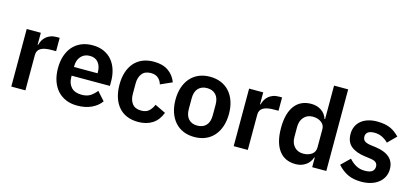

<svg xmlns="http://www.w3.org/2000/svg" viewBox="-62 -1205 3628 1682"><g transform="rotate(15 1752.0 -364.0)"><path d="M74 0V-522H202V-414H207Q212 -435 222.5 -454.5Q233 -474 250 -489Q267 -504 290.5 -513Q314 -522 345 -522H373V-401H333Q268 -401 235 -382Q202 -363 202 -320V0Z M673 12Q615 12 569.5 -7.5Q524 -27 492.5 -62.5Q461 -98 444 -148.5Q427 -199 427 -262Q427 -324 443.5 -374Q460 -424 491 -459.5Q522 -495 567 -514.5Q612 -534 669 -534Q730 -534 775 -513Q820 -492 849 -456Q878 -420 892.5 -372.5Q907 -325 907 -271V-229H560V-216Q560 -159 592 -124.5Q624 -90 687 -90Q735 -90 765.5 -110Q796 -130 820 -161L889 -84Q857 -39 801.5 -13.5Q746 12 673 12ZM671 -438Q620 -438 590 -404Q560 -370 560 -316V-308H774V-317Q774 -371 747.5 -404.5Q721 -438 671 -438Z M1226 12Q1168 12 1123 -7Q1078 -26 1047.5 -62Q1017 -98 1001 -148.5Q985 -199 985 -262Q985 -325 1001 -375Q1017 -425 1047.5 -460.5Q1078 -496 1123 -515Q1168 -534 1226 -534Q1305 -534 1356.5 -499Q1408 -464 1431 -402L1326 -355Q1317 -388 1292.5 -409.5Q1268 -431 1226 -431Q1172 -431 1145.5 -397Q1119 -363 1119 -308V-213Q1119 -158 1145.5 -124.5Q1172 -91 1226 -91Q1272 -91 1297 -114.5Q1322 -138 1336 -173L1434 -126Q1408 -57 1355 -22.5Q1302 12 1226 12Z M1735 12Q1679 12 1634.5 -7Q1590 -26 1558.5 -62Q1527 -98 1510 -148.5Q1493 -199 1493 -262Q1493 -325 1510 -375Q1527 -425 1558.5 -460.5Q1590 -496 1634.5 -515Q1679 -534 1735 -534Q1791 -534 1836 -515Q1881 -496 1912.5 -460.5Q1944 -425 1961 -375Q1978 -325 1978 -262Q1978 -199 1961 -148.5Q1944 -98 1912.5 -62Q1881 -26 1836 -7Q1791 12 1735 12ZM1735 -91Q1786 -91 1815 -122Q1844 -153 1844 -213V-310Q1844 -369 1815 -400Q1786 -431 1735 -431Q1685 -431 1656 -400Q1627 -369 1627 -310V-213Q1627 -153 1656 -122Q1685 -91 1735 -91Z M2091 0V-522H2219V-414H2224Q2229 -435 2239.5 -454.5Q2250 -474 2267 -489Q2284 -504 2307.5 -513Q2331 -522 2362 -522H2390V-401H2350Q2285 -401 2252 -382Q2219 -363 2219 -320V0Z M2803 -87H2798Q2784 -42 2745 -15Q2706 12 2654 12Q2555 12 2502.5 -59Q2450 -130 2450 -262Q2450 -393 2502.5 -463.5Q2555 -534 2654 -534Q2706 -534 2745 -507.5Q2784 -481 2798 -436H2803V-740H2931V0H2803ZM2695 -94Q2741 -94 2772 -116Q2803 -138 2803 -179V-345Q2803 -383 2772 -406Q2741 -429 2695 -429Q2645 -429 2614.5 -395.5Q2584 -362 2584 -306V-216Q2584 -160 2614.5 -127Q2645 -94 2695 -94Z M3250 12Q3175 12 3124 -13.5Q3073 -39 3034 -84L3112 -160Q3141 -127 3175.5 -108Q3210 -89 3255 -89Q3301 -89 3321.5 -105Q3342 -121 3342 -149Q3342 -172 3327.5 -185.5Q3313 -199 3278 -204L3226 -211Q3141 -222 3096.5 -259.5Q3052 -297 3052 -369Q3052 -407 3066 -437.5Q3080 -468 3106 -489.5Q3132 -511 3168.5 -522.5Q3205 -534 3250 -534Q3288 -534 3317.5 -528.5Q3347 -523 3371 -512.5Q3395 -502 3415 -486.5Q3435 -471 3454 -452L3379 -377Q3356 -401 3324 -417Q3292 -433 3254 -433Q3212 -433 3193.5 -418Q3175 -403 3175 -379Q3175 -353 3190.5 -339.5Q3206 -326 3243 -320L3296 -313Q3465 -289 3465 -159Q3465 -121 3449.5 -89.5Q3434 -58 3406 -35.5Q3378 -13 3338.5 -0.5Q3299 12 3250 12Z"/></g></svg>

Font: IBM Plex Sans Thai Looped SemiBold
Style: Regular
Weight: 600
Designer: Mike Abbink, Paul van der Laan, Pieter van Rosmalen, Ben Mitchell, Mark Frömberg
Foundry: Bold Monday
Version: Version 1.1